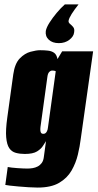

<svg xmlns="http://www.w3.org/2000/svg" viewBox="-20 -727 441 868"><path d="M335 -707Q316 -683 304 -664Q292 -645 290 -633Q289 -625 296.5 -619Q304 -613 311 -604.5Q318 -596 315 -580Q313 -562 293.5 -547Q274 -532 246 -532Q217 -532 200.5 -547.5Q184 -563 187 -587Q190 -603 204 -625Q218 -647 236.5 -669Q255 -691 273 -707ZM150 121Q133 121 109.5 119.5Q86 118 63 116Q40 114 23.5 112Q7 110 4 109L15 28Q30 31 58 33Q86 35 104 35Q116 35 128 33Q140 31 150.5 25.5Q161 20 168.5 10Q176 0 178 -16L188 -89Q183 -82 174.5 -68Q166 -54 147.5 -42.5Q129 -31 92 -31Q70 -31 51.5 -36Q33 -41 22 -57Q11 -73 8 -106Q5 -139 13 -196L40 -391Q47 -440 69.5 -463Q92 -486 118 -493Q144 -500 161 -500Q182 -500 198 -498Q214 -496 225 -488Q236 -480 240 -460L261 -495H401L345 -99Q341 -66 332 -28Q323 10 303.5 44Q284 78 247.5 99.5Q211 121 150 121ZM176 -122Q181 -122 185 -124.5Q189 -127 192.5 -134Q196 -141 197 -152L232 -405Q230 -406 228 -406.5Q226 -407 223.5 -407.5Q221 -408 216 -408Q209 -408 202.5 -401.5Q196 -395 194 -378L163 -153Q162 -144 162.5 -138Q163 -132 164.5 -128.5Q166 -125 169 -123.5Q172 -122 176 -122Z"/></svg>

Font: Alumni Sans Thin Black
Style: Italic
Weight: 900
Italic angle: -8°
Version: Version 1.016